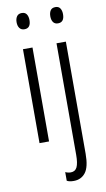

<svg xmlns="http://www.w3.org/2000/svg" viewBox="-105 -781 594 1071"><g transform="rotate(-10 192.5 -245.5)"><path d="M99 -732Q118 -732 126.5 -719Q135 -706 135 -686Q135 -640 99 -640Q81 -640 71.5 -652.5Q62 -665 62 -686Q62 -706 71 -719Q80 -732 99 -732ZM125 -532V0H71V-532ZM253 -686Q253 -706 261.5 -719Q270 -732 290 -732Q308 -732 316.5 -719Q325 -706 325 -686Q325 -640 289 -640Q271 -640 262 -652.5Q253 -665 253 -686ZM223 241Q210 241 200.5 239Q191 237 184 233V184Q199 191 215 191Q240 191 250.5 169Q261 147 261 100V-532H314V103Q314 178 289.5 209.5Q265 241 223 241Z"/></g></svg>

Font: Noto Sans Myanmar ExtraCondensed Light
Style: Regular
Weight: 300
Width: 2
Designer: Monotype Design Team
Foundry: Monotype Imaging Inc.
Version: Version 2.107; ttfautohint (v1.8.4.7-5d5b)